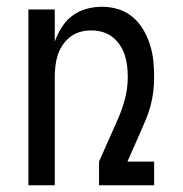

<svg xmlns="http://www.w3.org/2000/svg" viewBox="-20 -548 540 568"><path d="M64 0V-520H142V-425Q150 -447 162.5 -467Q175 -487 193.5 -501Q212 -515 235 -521.5Q258 -528 281 -528Q306 -528 329.5 -521Q353 -514 372 -498Q391 -482 403.5 -461Q416 -440 423.5 -416.5Q431 -393 433.5 -368.5Q436 -344 436 -320Q436 -299 433.5 -277.5Q431 -256 425.5 -235.5Q420 -215 412 -195.5Q404 -176 395 -156L357 -70H436V0H273V-70L324 -185Q339 -217 348.5 -251Q358 -285 358 -320Q358 -337 356 -353.5Q354 -370 349 -385.5Q344 -401 334.5 -415Q325 -429 312 -439Q299 -449 283 -453.5Q267 -458 250 -458Q233 -458 217 -453.5Q201 -449 188 -439Q175 -429 165.5 -415Q156 -401 151 -385.5Q146 -370 144 -353.5Q142 -337 142 -320V0Z"/></svg>

Font: Huly
Style: Regular
Weight: 400
Designer: Belleve Invis
Foundry: Belleve Invis
Version: Version 33.2.5; ttfautohint (v1.8.4)